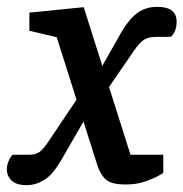

<svg xmlns="http://www.w3.org/2000/svg" viewBox="-66 -533 537 562"><path d="M301 7Q263 7 246.5 -5.5Q230 -18 220 -46L100 -424L20 -443V-496L179 -512L316 -80H412V-27Q410 -25 395 -17Q380 -9 356.5 -1Q333 7 301 7ZM12 9Q-18 9 -32 -4.5Q-46 -18 -46 -38Q-46 -49 -41 -61Q-36 -73 -29 -80H19Q40 -80 51.5 -89.5Q63 -99 80 -125L166 -253L187 -192L113 -64Q88 -21 63 -6Q38 9 12 9ZM246 -268 226 -327 282 -426Q309 -475 334.5 -494Q360 -513 394 -513Q423 -513 437 -502Q451 -491 451 -469Q451 -453 445.5 -441Q440 -429 433 -425H391Q369 -425 356 -417Q343 -409 325 -383Z"/></svg>

Font: Faustina SemiBold
Style: Italic
Weight: 600
Italic angle: -8°
Designer: Alfonso Garcia
Foundry: http://www.omnibus-type.com
Version: Version 1.200